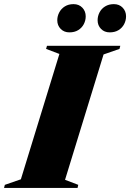

<svg xmlns="http://www.w3.org/2000/svg" viewBox="-71 -932 645 952"><path d="M223.5 -664.5 157.5 -689.5 162 -705H525.5L521.5 -689.5L442.5 -662L251.5 -40.5L317 -15.5L313.5 0H-51L-47 -15.5L32.5 -43ZM273 -771.5Q246.5 -771.5 229.8 -788.8Q213 -806 213 -831.5Q213 -852 222.8 -870.5Q232.5 -889 250.5 -900.2Q268.5 -911.5 293.5 -911.5Q320.5 -911.5 337.2 -894Q354 -876.5 354 -851Q354 -830.5 344.5 -812.2Q335 -794 317 -782.8Q299 -771.5 273 -771.5ZM473 -771.5Q446.5 -771.5 429.8 -788.8Q413 -806 413 -831.5Q413 -852 422.5 -870.5Q432 -889 450.2 -900.2Q468.5 -911.5 493.5 -911.5Q520.5 -911.5 537.2 -894Q554 -876.5 554 -851Q554 -830.5 544.5 -812.2Q535 -794 517 -782.8Q499 -771.5 473 -771.5Z"/></svg>

Font: Newsreader 60pt ExtraBold
Style: Italic
Weight: 800
Italic angle: -17°
Designer: Hugues Gentile
Foundry: Production Type
Version: Version 1.003